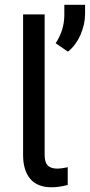

<svg xmlns="http://www.w3.org/2000/svg" viewBox="-20 -771 374 800"><path d="M166 -710.9ZM76.2 -710.9ZM166 -710.9V-126Q166 -95.2 178.2 -82.5Q190.9 -68.4 219.2 -68.4Q219.2 -68.4 219.7 -68.4Q233.9 -68.4 259.8 -73.7L262.2 -74.7V-71.8V-2V-0.5L260.7 0Q226.6 9.3 194.3 9.3Q135.7 9.3 106 -25.9Q76.2 -61 76.2 -125.5V-710.9ZM263.2 -555.7 211.9 -590.8Q247.1 -644 248 -706.1V-751H334.5V-713.9Q334.5 -669.4 315.2 -625.7Q295.9 -582 263.2 -555.7Z"/></svg>

Font: MAUL
Style: Regular
Weight: 400
Designer: MAUL
Version: Version 1.0; 2020; ttfautohint (v1.8.3)